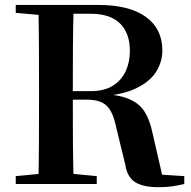

<svg xmlns="http://www.w3.org/2000/svg" viewBox="-20 -761 791 794"><path d="M45.1 0V-32.6L198.2 -47.3H227.4L380.1 -32.6V0ZM138.6 0Q140.6 -85.2 141 -171.8Q141.4 -258.5 141.4 -346.1V-393.6Q141.4 -481.3 141 -567.7Q140.6 -654.1 138.6 -740.5H284.8Q282.1 -655.6 281.6 -567.3Q281.1 -478.9 281.1 -378.5V-352.5Q281.1 -261.5 281.6 -174.1Q282.1 -86.6 284.8 0ZM634.5 13.1Q571.9 13.1 538.9 -7.7Q505.9 -28.5 497.9 -80.8L461.6 -229.9Q453.3 -271.2 440.2 -297.4Q427.1 -323.6 403.4 -336.3Q379.7 -348.9 338.8 -348.9H214.1V-384.1H354.5Q410.5 -384.1 446.4 -406.4Q482.3 -428.8 499.7 -466.4Q517.1 -504.1 517.1 -550.3Q517.1 -623.8 476.4 -664Q435.8 -704.1 354.4 -704.1H212.6V-740.5H387.1Q514.6 -740.5 583 -691.3Q651.4 -642.1 651.4 -552.5Q651.4 -505.4 625.7 -464.3Q599.9 -423.2 542.4 -395.6Q485 -368 390.4 -362.2V-373.4Q470.2 -370.2 513.8 -351.4Q557.5 -332.7 578.7 -297.9Q600 -263.2 610.8 -210.5L656.4 -12L586.5 -42.8L742.1 -32.6V0Q716 5.9 692.5 9.5Q669 13.1 634.5 13.1ZM45.1 -707.9V-740.5H212.6V-694.2H198.2Z"/></svg>

Font: Noto Serif TC
Style: Regular
Weight: 200
Designer: Ryoko NISHIZUKA 西塚涼子 (kana & ideographs); Frank Grießhammer (Latin, Greek & Cyrillic); Wenlong ZHANG 张文龙 (bopomofo); San
Foundry: Adobe
Version: Version 2.001;hotconv 1.1.0;makeotfexe 2.6.0